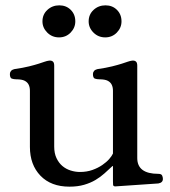

<svg xmlns="http://www.w3.org/2000/svg" viewBox="-20 -687 636 719"><path d="M494 -95Q494 -36 573 -36Q584 -36 587 -30Q590 -24 590 -17Q590 -3 573 0L412 11Q404 11 403.5 5Q403 -1 403 -9V-65H401Q386 -51 371 -37.5Q356 -24 337.5 -13Q319 -2 295 5Q271 12 240 12Q171 12 131.5 -29Q92 -70 92 -137V-322Q92 -335 92 -347.5Q92 -360 87.5 -369.5Q83 -379 72.5 -384.5Q62 -390 41 -390Q32 -390 24.5 -392.5Q17 -395 17 -410Q17 -416 21 -421Q25 -426 33 -428Q67 -433 89 -438.5Q111 -444 125 -448.5Q139 -453 147.5 -456Q156 -459 164 -460Q172 -461 177.5 -457Q183 -453 183 -441V-138Q183 -113 191.5 -95Q200 -77 213.5 -65.5Q227 -54 244.5 -48.5Q262 -43 279 -43Q305 -43 326 -50.5Q347 -58 363 -69Q379 -80 389 -91.5Q399 -103 403 -112V-322Q403 -335 403 -347.5Q403 -360 398.5 -369.5Q394 -379 383.5 -384.5Q373 -390 352 -390Q343 -390 335.5 -392.5Q328 -395 328 -410Q328 -416 332 -421Q336 -426 344 -428Q378 -433 400 -438.5Q422 -444 436 -448.5Q450 -453 458.5 -456Q467 -459 475 -460Q483 -461 488.5 -457Q494 -453 494 -441ZM202 -667Q228 -667 245 -650Q262 -633 262 -607Q262 -583 244.5 -565Q227 -547 201 -547Q175 -547 157 -565Q139 -583 139 -607Q139 -633 157.5 -650Q176 -667 202 -667ZM375 -667Q401 -667 418 -650Q435 -633 435 -607Q435 -583 417.5 -565Q400 -547 374 -547Q348 -547 330 -565Q312 -583 312 -607Q312 -633 330.5 -650Q349 -667 375 -667Z"/></svg>

Font: Alice
Style: Regular
Weight: 400
Designer: Cyreal (www.cyreal.org)
Foundry: Cyreal (www.cyreal.org)
Version: Version 1.010